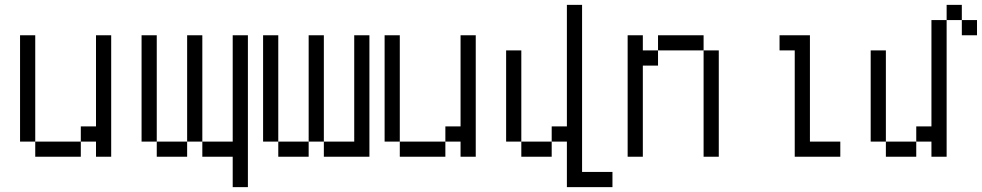

<svg xmlns="http://www.w3.org/2000/svg" viewBox="-20 -645 4040 790"><path d="M125 -62.5V0H312.5V-62.5ZM125 -62.5V-500H62.5V-62.5ZM375 -62.5V0H437.5Q437.5 0 437.5 -500H375Q375 -500 375 -125H312.5V-62.5Z M937.5 0Q937.5 0 937.5 125H1000Q1000 125 1000 -500H937.5V-62.5H812.5V0ZM625 -62.5V0H750V-62.5ZM625 -62.5V-500H562.5V-62.5ZM750 -62.5H812.5V-500H750Z M1125 -62.5V0H1250V-62.5ZM1125 -62.5V-500H1062.5V-62.5ZM1250 -62.5H1312.5V0H1500Q1500 0 1500 -500H1437.5V-62.5H1312.5V-500H1250Z M1625 -62.5V0H1812.5V-62.5ZM1625 -62.5V-500H1562.5V-62.5ZM1875 -62.5V0H1937.5Q1937.5 0 1937.5 -500H1875Q1875 -500 1875 -125H1812.5V-62.5Z M2500 125V62.5H2375V-625H2312.5Q2312.5 -625 2312.5 -125H2250V-62.5H2125V0H2250V-62.5H2312.5V125ZM2125 -62.5Q2125 -62.5 2125 -437.5H2062.5Q2062.5 -437.5 2062.5 -62.5Z M2562.5 -500Q2562.5 -500 2562.5 0H2625Q2625 0 2625 -375H2687.5V-437.5H2625V-500ZM2875 -437.5V0H2937.5V-437.5ZM2687.5 -437.5H2875V-500H2687.5Z M3437.5 0V-62.5H3312.5V-500H3187.5V-437.5H3250V0Z M4000 -500V-562.5H3937.5V-500ZM3625 -62.5V0H3750V-62.5ZM3625 -62.5Q3625 -62.5 3625 -437.5H3562.5Q3562.5 -437.5 3562.5 -62.5ZM3812.5 -62.5V0H3875V-562.5H3812.5V-125H3750V-62.5ZM3875 -562.5H3937.5V-625H3875Z"/></svg>

Font: BFUnifontExMono
Style: Regular
Weight: 500
Version: Version 15.0.06